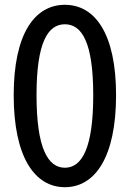

<svg xmlns="http://www.w3.org/2000/svg" viewBox="-20 -767 540 799"><path d="M250 12C376 12 463 -114 463 -371C463 -626 376 -747 250 -747C124 -747 37 -626 37 -371C37 -114 124 12 250 12ZM250 -69C179 -69 132 -151 132 -371C132 -590 179 -666 250 -666C321 -666 368 -590 368 -371C368 -151 321 -69 250 -69Z"/></svg>

Font: Noto Sans Mono CJK SC
Style: Regular
Weight: 400
Designer: Ryoko NISHIZUKA 西塚涼子 (kana, bopomofo & ideographs); Paul D. Hunt (Latin, Greek & Cyrillic); Sandoll Communications 산돌커뮤니
Foundry: Adobe
Version: Version 2.004;hotconv 1.0.118;makeotfexe 2.5.65603